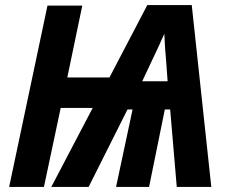

<svg xmlns="http://www.w3.org/2000/svg" viewBox="-20 -736 911 756"><path d="M16 0 167 -714H304L245 -431H411L560 -716H735L812 0H676L650 -305H629L567 0H437L502 -305H482L329 0H182L345 -311H219L153 0ZM540 -416H640L634 -498Q632 -519 630 -547.5Q628 -576 627 -603Q615 -576 601.5 -546.5Q588 -517 579 -499Z"/></svg>

Font: Noto Sans SemiCondensed
Style: Bold Italic
Weight: 700
Width: 4
Italic angle: -12°
Designer: Monotype Design Team
Foundry: Monotype Imaging Inc.
Version: Version 2.013; ttfautohint (v1.8.4.7-5d5b)